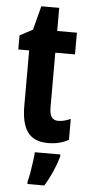

<svg xmlns="http://www.w3.org/2000/svg" viewBox="-60 -696 436 951"><g transform="rotate(5 158.5 -220.5)"><path d="M239 -104Q267 -104 300 -119V-15Q255 10 198 10Q128 10 96.5 -32.5Q65 -75 65 -163V-439H11V-509L75 -543L106 -662H195V-547H293V-439H195V-168Q195 -136 205 -120Q215 -104 239 -104ZM264 72Q253 110 235.5 149.5Q218 189 198 221H114V208Q119 191 123.5 164Q128 137 132 109Q136 81 137 61H264Z"/></g></svg>

Font: Noto Sans Thai ExtCond
Style: Bold
Weight: 700
Width: 2
Designer: Monotype Design Team
Foundry: Monotype Imaging Inc.
Version: Version 2.002; ttfautohint (v1.8.4.7-5d5b)